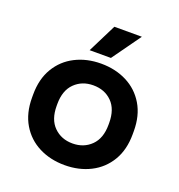

<svg xmlns="http://www.w3.org/2000/svg" viewBox="-129 -809 871 932"><g transform="rotate(20 306.0 -343.0)"><path d="M46 -240V-256Q46 -336 80 -393Q114 -450 173 -480Q232 -510 306 -510Q380 -510 439 -480Q498 -450 532 -393Q566 -336 566 -256V-240Q566 -160 532 -103Q498 -46 439 -16Q380 14 306 14Q232 14 173 -16Q114 -46 80 -103Q46 -160 46 -240ZM440 -243V-253Q440 -323 402.5 -360.5Q365 -398 306 -398Q248 -398 210 -360.5Q172 -323 172 -253V-243Q172 -173 210 -135.5Q248 -98 306 -98Q364 -98 402 -135.5Q440 -173 440 -243ZM230 -552 304 -700H446L340 -552Z"/></g></svg>

Font: Space 7353
Style: Regular
Weight: 400
Designer: Christine Claussen + Ruben Lyon  (Space 7353)
Version: Version 1.000;FEAKit 1.0